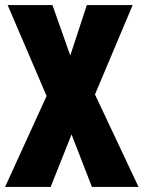

<svg xmlns="http://www.w3.org/2000/svg" viewBox="-22 -734 564 754"><path d="M522 0H339L259 -206L177 0H-2L161 -357L8 -714H184L254 -516L319 -714H499L351 -363Z"/></svg>

Font: Noto Sans Khmer ExtraCondensed Black
Style: Regular
Weight: 900
Width: 2
Designer: Danh Hong and the Monotype Design Team
Foundry: Monotype Imaging Inc.
Version: Version 2.004